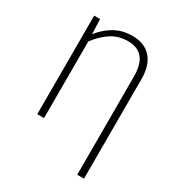

<svg xmlns="http://www.w3.org/2000/svg" viewBox="-205 -827 1070 1154"><g transform="rotate(30 329.5 -249.5)"><path d="M552 -496V195H505V-487Q505 -653 370 -653Q304 -653 254.5 -621Q205 -589 162 -532V0H115V-684H156L160 -581Q200 -633 254 -663.5Q308 -694 376 -694Q461 -694 506.5 -642.5Q552 -591 552 -496Z"/></g></svg>

Font: FiraGO ExtraLight
Style: Regular
Weight: 200
Designer: bBox Type
Foundry: bBox Type GmbH
Version: Version 1.001